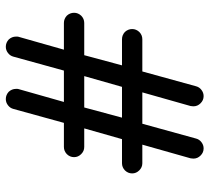

<svg xmlns="http://www.w3.org/2000/svg" viewBox="-50 -658 721 661"><g transform="rotate(-90 310.5 -327.5)"><path d="M130 13C138 13 145 10.5 151.5 5.5C158 0.5 162 -5.5 164 -13C164 -13 215 -198 215 -198C215 -198 323 -198 323 -198C323 -198 276 -32 276 -32C276 -32 276 -32 276 -32C275.5 -30.5 275.5 -29 275.5 -27.5C275 -25.5 275 -23.5 275 -22C275 -22 275 -22 275 -22C275 -12.5 278.5 -4.5 285.5 2.5C292.5 9.5 300.5 13 310 13C310 13 310 13 310 13C318 13 325 10.5 331.5 5.5C338 0.5 342 -5.5 344 -13C344 -13 395 -198 395 -198C395 -198 506 -198 506 -198C506 -198 506 -198 506 -198C515.5 -198 524 -201.5 531 -208.5C537.5 -215.5 541 -223.5 541 -233C541 -233 541 -233 541 -233C541 -242.5 537.5 -251 531 -258C524 -264.5 515.5 -268 506 -268C506 -268 416 -268 416 -268C416 -268 451 -398 451 -398C451 -398 562 -398 562 -398C562 -398 562 -398 562 -398C571.5 -398 580 -401.5 587 -408.5C593.5 -415.5 597 -423.5 597 -433C597 -433 597 -433 597 -433C597 -442.5 593.5 -451 587 -458C580 -464.5 571.5 -468 562 -468C562 -468 470 -468 470 -468C470 -468 514 -623 514 -623C514 -623 514 -623 514 -623C514.5 -624.5 515 -626.5 515 -628.5C515 -630 515 -631.5 515 -633C515 -633 515 -633 515 -633C515 -642.5 511.5 -651 505 -658C498 -664.5 489.5 -668 480 -668C480 -668 480 -668 480 -668C472 -668 465 -665.5 458.5 -660.5C452 -655.5 448 -649.5 446 -642C446 -642 398 -468 398 -468C398 -468 290 -468 290 -468C290 -468 334 -623 334 -623C334 -623 334 -623 334 -623C334.5 -624.5 335 -626.5 335 -628.5C335 -630 335 -631.5 335 -633C335 -633 335 -633 335 -633C335 -642.5 331.5 -651 325 -658C318 -664.5 309.5 -668 300 -668C300 -668 300 -668 300 -668C292 -668 285 -665.5 278.5 -660.5C272 -655.5 268 -649.5 266 -642C266 -642 218 -468 218 -468C218 -468 135 -468 135 -468C135 -468 135 -468 135 -468C125.5 -468 117.5 -464.5 110.5 -458C103.5 -451 100 -442.5 100 -433C100 -433 100 -433 100 -433C100 -423.5 103.5 -415.5 110.5 -408.5C117.5 -401.5 125.5 -398 135 -398C135 -398 199 -398 199 -398C199 -398 162 -268 162 -268C162 -268 79 -268 79 -268C79 -268 79 -268 79 -268C69.5 -268 61.5 -264.5 54.5 -258C47.5 -251 44 -242.5 44 -233C44 -233 44 -233 44 -233C44 -223.5 47.5 -215.5 54.5 -208.5C61.5 -201.5 69.5 -198 79 -198C79 -198 143 -198 143 -198C143 -198 96 -32 96 -32C96 -32 96 -32 96 -32C95.5 -30.5 95.5 -29 95.5 -27.5C95 -25.5 95 -23.5 95 -22C95 -22 95 -22 95 -22C95 -12.5 98.5 -4.5 105.5 2.5C112.5 9.5 120.5 13 130 13C130 13 130 13 130 13ZM271 -398C271 -398 379 -398 379 -398C379 -398 342 -268 342 -268C342 -268 236 -268 236 -268C236 -268 271 -398 271 -398Z"/></g></svg>

Font: Jura-Fortis-Bold
Style: Bold
Weight: 500
Designer: Daniel Johnson, Alexei Vanyashin, Mirko Velimirovic
Foundry: Daniel Johnson
Version: ""